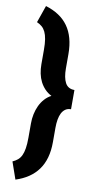

<svg xmlns="http://www.w3.org/2000/svg" viewBox="-106 -852 530 1066"><g transform="rotate(10 159.5 -319.5)"><path d="M29.3 72.8Q45.9 65.4 58.1 55.2Q70.3 44.9 78.1 28.6Q85.9 12.2 89.8 -12.2Q93.8 -36.6 93.8 -72.3V-152.8Q93.8 -179.7 99.1 -205.3Q104.5 -231 115 -253.4Q125.5 -275.9 141.6 -293.9Q157.7 -312 179.2 -323.2Q157.7 -334 141.6 -350.8Q125.5 -367.7 114.7 -388.7Q104 -409.7 98.9 -434.6Q93.8 -459.5 93.8 -486.8V-567.4Q93.8 -603 89.8 -627.2Q85.9 -651.4 77.9 -668Q69.8 -684.6 57.9 -694.8Q45.9 -705.1 29.3 -712.4L63 -809.1Q104.5 -796.4 136 -775.6Q167.5 -754.9 188.7 -725.3Q210 -695.8 220.9 -656.5Q231.9 -617.2 231.9 -567.4V-486.8Q231.9 -435.5 247.3 -406.5Q262.7 -377.4 299.3 -377.4V-269Q280.8 -269 268.1 -260.3Q255.4 -251.5 247.3 -236.1Q239.3 -220.7 235.6 -199.2Q231.9 -177.7 231.9 -152.8V-72.3Q231.9 -22.9 220.9 15.9Q210 54.7 188.5 84.2Q167 113.8 135.5 135Q104 156.2 63 169.4Z"/></g></svg>

Font: Ufes Sans ExtraBold
Style: Regular
Weight: 800
Designer: Ricardo Esteves & Filipe Motta
Foundry: ProDesignUfes - Ricardo Esteves, Filipe Motta (This is a derivative work, based on Roboto family, by Christian Robertson
Version: Version 2.0